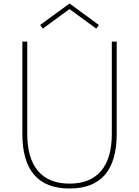

<svg xmlns="http://www.w3.org/2000/svg" viewBox="-20 -1063 796 1099"><path d="M210 -920 378 -1043 546 -920 531 -899 378 -1011 225 -899ZM108 -825H136V-297Q136 -157 197.5 -84.5Q259 -12 378 -12Q497 -12 558.5 -84.5Q620 -157 620 -297V-825H648V-297Q648 16 378 16Q108 16 108 -297Z"/></svg>

Font: Spartan MB
Style: Regular
Weight: 250
Designer: Matt Bailey
Foundry: Matt Bailey
Version: Version 1.000